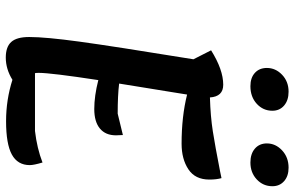

<svg xmlns="http://www.w3.org/2000/svg" viewBox="-197 -795 1018 664"><g transform="rotate(90 312.0 -463.0)"><path d="M307 -601Q303 -579 298 -545Q293 -511 285 -465L269 -366Q310 -361 373 -361L447 -379L448 -355Q448 -319 424.5 -299.5Q401 -280 357 -280Q312 -280 257 -294Q232 -130 232 -88Q232 -79 233 -75H433Q493 -82 542 -101Q551 -71 551 -57Q551 -15 514.5 5Q478 25 399 25Q325 25 256 3Q219 26 179 26Q142 26 125 7Q108 -12 108 -55Q108 -112 124 -229Q140 -346 185 -623L154 -684Q221 -726 273 -726Q314 -726 317 -680Q383 -682 434 -690Q485 -698 572 -715L596 -720Q601 -703 601 -678Q601 -629 565.5 -605.5Q530 -582 477 -582Q383 -582 307 -601ZM215 -877Q215 -907 238.5 -929.5Q262 -952 297 -952Q327 -952 345 -936.5Q363 -921 363 -896Q363 -864 339 -842Q315 -820 278 -820Q249 -820 232 -835.5Q215 -851 215 -877ZM476 -877Q476 -907 500 -929.5Q524 -952 560 -952Q589 -952 606.5 -936.5Q624 -921 624 -896Q624 -864 600.5 -842Q577 -820 542 -820Q512 -820 494 -835.5Q476 -851 476 -877Z"/></g></svg>

Font: Lemonada
Style: Regular
Weight: 400
Designer: Mohamed Gaber (Arabic) Eduardo Tunni (Latin)
Foundry: Kief Type Foundry
Version: Version 3.006